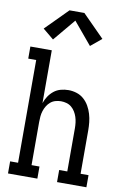

<svg xmlns="http://www.w3.org/2000/svg" viewBox="-104 -1036 708 1095"><g transform="rotate(10 250.0 -488.5)"><path d="M23 0V-70H69V-665H23V-735H147V-429Q154 -450 166.5 -469Q179 -488 196.5 -502Q214 -516 236 -522Q258 -528 281 -528Q305 -528 328.5 -520.5Q352 -513 370 -497Q388 -481 400 -460Q412 -439 419 -415.5Q426 -392 428.5 -368Q431 -344 431 -320V-70H477V0H307V-70H354V-320Q354 -336 352 -352.5Q350 -369 345 -384.5Q340 -400 331.5 -414Q323 -428 310.5 -438.5Q298 -449 282 -453.5Q266 -458 250 -458Q234 -458 218 -453.5Q202 -449 189.5 -438.5Q177 -428 168.5 -414Q160 -400 155 -384.5Q150 -369 148.5 -352.5Q147 -336 147 -320V-70H193V0ZM143 -797 80 -849 207 -977H293L420 -849L357 -797L250 -925Z"/></g></svg>

Font: Iosevka Gothic
Style: Regular
Weight: 400
Monospace: yes
Designer: Belleve Invis
Foundry: Belleve Invis
Version: Version 15.5.1; ttfautohint (v1.8.4)